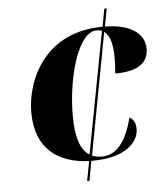

<svg xmlns="http://www.w3.org/2000/svg" viewBox="-52 -760 682 805"><g transform="rotate(-5 289.5 -357.0)"><path d="M282 0H292L307 -83C309 -83 311 -83 313 -83C450 -83 508 -144 508 -200C508 -229 495 -244 482 -250C455 -143 411 -97 352 -97C337 -97 323 -100 312 -105L408 -617C429 -602 442 -568 442 -507C442 -481 441 -461 439 -439C544 -439 579 -479 579 -531C579 -590 528 -638 413 -639L427 -714H417L403 -639C163 -639 74 -447 74 -307C74 -154 168 -88 298 -83ZM246 -278C246 -437 298 -626 376 -626C385 -626 392 -625 399 -622L302 -110C266 -132 246 -184 246 -278Z"/></g></svg>

Font: Noto Serif Display ExtraBold
Style: Italic
Weight: 800
Italic angle: -12°
Designer: Monotype Design Team
Foundry: Monotype Imaging Inc.
Version: Version 2.009